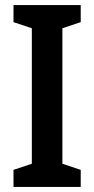

<svg xmlns="http://www.w3.org/2000/svg" viewBox="-20 -734 370 754"><path d="M297 0V-67L225 -91V-623L297 -647V-714H33V-647L105 -623V-91L33 -67V0Z"/></svg>

Font: Noto Sans Lao UI Cond SemBd
Style: Regular
Weight: 600
Width: 3
Designer: Monotype Design Team
Foundry: Monotype Imaging Inc.
Version: Version 2.000